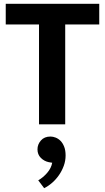

<svg xmlns="http://www.w3.org/2000/svg" viewBox="-20 -650 548 1004"><path d="M499 -630V-522H321V0H184V-522H10V-630ZM235 198Q211 193 193.5 175.5Q176 158 176 131Q176 105 194 84.5Q212 64 244 64Q257 64 271 69.5Q285 75 296.5 86.5Q308 98 315.5 117Q323 136 323 163Q323 191 313.5 217Q304 243 288.5 265.5Q273 288 253 305.5Q233 323 211 334L180 293Q206 278 227 253.5Q248 229 253 201Z"/></svg>

Font: Mukta Vaani
Style: Bold
Weight: 700
Designer: Noopur Datye, Girish Dalvi, Yashodeep Gholap, Pallavi Karambelkar
Foundry: Ek Type
Version: Version 2.538;PS 1.000;hotconv 16.6.51;makeotf.lib2.5.65220;